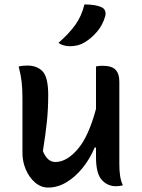

<svg xmlns="http://www.w3.org/2000/svg" viewBox="-20 -834 640 864"><path d="M103 -539Q147 -539 172 -512.5Q197 -486 197 -406Q197 -344 191 -286.5Q185 -229 173 -154Q193 -105 229 -105Q280 -105 329.5 -162.5Q379 -220 412 -344V-535Q420 -537 426.5 -537.5Q433 -538 442 -538Q483 -538 500 -520Q517 -502 517 -467V-95Q517 -66 520.5 -42.5Q524 -19 533 0Q525 2 517 3Q509 4 501 4Q464 4 438 -24.5Q412 -53 412 -127V-170H406Q384 -118 351 -77.5Q318 -37 278.5 -13.5Q239 10 197 10Q164 10 137.5 -13Q111 -36 96 -71.5Q81 -107 81 -145V-391Q81 -434 77.5 -465Q74 -496 64 -535Q81 -539 103 -539ZM360 -814Q411 -814 438 -801Q450 -795 453.5 -783.5Q457 -772 453 -760Q443 -723 418 -693Q393 -663 362 -644Q333 -626 295 -626Q281 -626 267.5 -629.5Q254 -633 243 -641Q290 -682 318.5 -721.5Q347 -761 360 -814Z"/></svg>

Font: Recursive Mn Csl St Med
Style: Regular
Weight: 500
Monospace: yes
Version: Version 1.079;hotconv 1.0.112;makeotfexe 2.5.65598; ttfautoh